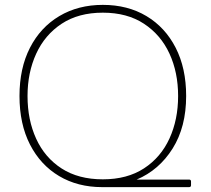

<svg xmlns="http://www.w3.org/2000/svg" viewBox="-20 -768 864 788"><path d="M399 0Q299 0 222.5 -45.5Q146 -91 103 -175Q60 -259 60 -374Q60 -488 103 -572Q146 -656 223.5 -702Q301 -748 402 -748Q504 -748 581 -702Q658 -656 701 -572Q744 -488 744 -374Q744 -247 688.5 -158.5Q633 -70 541 -31H756Q764 -31 764 -23V-8Q764 0 756 0ZM402 -32Q502 -32 571 -77Q640 -122 675.5 -199.5Q711 -277 711 -374Q711 -471 675.5 -548Q640 -625 571 -670.5Q502 -716 402 -716Q302 -716 233 -670.5Q164 -625 128.5 -547.5Q93 -470 93 -374Q93 -276 128.5 -198.5Q164 -121 233 -76.5Q302 -32 402 -32Z"/></svg>

Font: LINE Seed Sans Thin
Style: Regular
Weight: 250
Designer: LINE VX Design & Dalton Maag Ltd & Sandoll Inc
Foundry: Dalton Maag Ltd
Version: Version 1.003